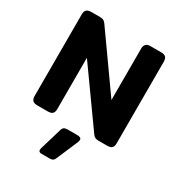

<svg xmlns="http://www.w3.org/2000/svg" viewBox="-213 -820 1125 1210"><g transform="rotate(30 349.5 -214.5)"><path d="M51 -43V-637Q51 -659 61.5 -669.5Q72 -680 97 -680H159Q176 -680 184.5 -675.5Q193 -671 203 -658L483 -263V-636Q483 -658 493.5 -669Q504 -680 528 -680H603Q628 -680 638 -669.5Q648 -659 648 -636V-43Q648 -21 638 -10.5Q628 0 603 0H540Q524 0 515.5 -4.5Q507 -9 497 -22L216 -416V-43Q216 -21 206 -10.5Q196 0 171 0H96Q72 0 61.5 -10.5Q51 -21 51 -43ZM249 234Q249 230 251 222L297 67Q302 48 311 42Q320 36 340 36H406Q437 36 437 54Q437 64 431 77L365 231Q361 241 353 246Q345 251 331 251H271Q249 251 249 234Z"/></g></svg>

Font: Mitr Medium
Style: Regular
Weight: 500
Designer: Thanarat Vachiruckul
Foundry: Cadson Demak
Version: Version 1.002